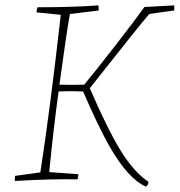

<svg xmlns="http://www.w3.org/2000/svg" viewBox="-20 -667 668 714"><path d="M523 27Q458 0 387 -123Q346 -195 289 -327Q243 -329 198 -327Q179 -190 163 -27L272 -19Q271 -9 268 0Q171 -2 35 6Q35 -6 36 -13L130 -26Q167 -265 206 -612L116 -621Q116 -632 120 -640Q253 -640 346 -647Q347 -641 347 -628Q327 -626 290 -621Q253 -616 240 -615Q228 -551 201 -352Q247 -351 293 -352Q333 -400 409.5 -498.5Q486 -597 517 -641Q570 -644 628 -647V-628Q611 -626 579.5 -621.5Q548 -617 535 -615Q493 -566 314 -339Q379 -188 428 -108Q477 -28 532 9L531 18Z"/></svg>

Font: Albura ExtraLight
Style: Italic
Weight: 156
Italic angle: -7°
Designer: Mercedes Jáuregui
Foundry: Omnibus-Type Team
Version: Version 1.000